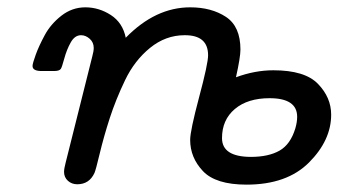

<svg xmlns="http://www.w3.org/2000/svg" viewBox="-20 -498 932 524"><path d="M68.8 -317.9Q68.8 -324.7 77.4 -348.4Q85.9 -372.1 102.1 -402.1Q118.2 -432.1 147.5 -455.1Q176.8 -478 212.9 -478Q250 -478 282.5 -457Q314.9 -436 323.2 -395Q404.3 -478 499 -478Q557.1 -478 596.7 -451.9Q636.2 -425.8 636.2 -362.8Q636.2 -341.8 624 -287.1Q675.8 -306.2 726.1 -306.2Q812 -306.2 847.9 -269Q883.8 -231.9 883.8 -185.1Q883.8 -115.2 823.5 -54.7Q763.2 5.9 652.8 5.9Q568.8 5.9 533.9 -31Q499 -67.9 499 -116.2Q499 -141.1 523.4 -232.7Q547.9 -324.2 547.9 -347.2Q547.9 -402.3 483.9 -401.9Q432.1 -401.9 389.6 -367.4Q347.2 -333 321.5 -279.5Q295.9 -226.1 279.5 -175.5Q263.2 -125 252.2 -79.1Q241.2 -33.2 237.8 -25.9Q223.6 4.9 190.9 4.9Q175.8 4.9 165.3 -4.6Q154.8 -14.2 154.8 -28.8Q154.8 -37.6 159.2 -54.2L231.9 -344.2Q235.8 -358.4 235.8 -367.2Q235.8 -382.3 224.9 -392.1Q213.9 -401.9 201.2 -401.9Q184.1 -401.9 173.1 -382.3Q162.1 -362.8 155.5 -338.4Q148.9 -314 146 -310.1Q142.1 -304.2 127.9 -304.2H95.2Q68.8 -303.7 68.8 -317.9ZM585.9 -121.1Q585.9 -70.3 664.1 -69.8Q712.9 -69.8 742.9 -86.9Q772.9 -104 786.1 -147.9Q791 -165 791 -179.2Q791 -230 715.8 -230Q655.8 -230 620.8 -200.4Q585.9 -170.9 585.9 -121.1Z"/></svg>

Font: CMU Concrete
Style: BoldItalic
Weight: 700
Italic angle: -14.04°
Version: Version 0.7.0